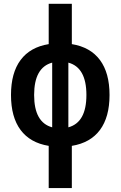

<svg xmlns="http://www.w3.org/2000/svg" viewBox="-20 -752 626 997"><path d="M232.9 224.6V5.4Q136.7 -10.3 86.9 -77.1Q37.1 -144 37.1 -258.8Q37.1 -373.5 86.9 -440.4Q136.7 -507.3 232.9 -522.9V-732.4H353V-522.9Q449.2 -507.3 499 -440.4Q548.8 -373.5 548.8 -258.8Q548.8 -144 499 -77.1Q449.2 -10.3 353 5.4V224.6ZM251 -90.8V-426.8Q157.2 -401.4 157.2 -258.8Q157.2 -116.2 251 -90.8ZM335 -426.8V-90.8Q428.7 -116.2 428.7 -258.8Q428.7 -401.4 335 -426.8Z"/></svg>

Font: Cascadia Mono PL SemiBold
Style: Regular
Weight: 600
Monospace: yes
Designer: Aaron Bell
Foundry: Saja Typeworks
Version: Version 2404.023; ttfautohint (v1.8.4)